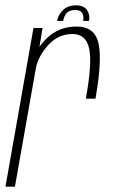

<svg xmlns="http://www.w3.org/2000/svg" viewBox="-36 -700 424 720"><path d="M286 -330Q310.5 -466.5 298 -519.5Q285.5 -572.5 236 -572.5Q182 -572.5 144 -530Q109 -491 99 -447L20 0H-15.5L89.5 -595H123.5L112 -524.5Q124 -542 140.5 -557.5Q185.5 -600.5 251 -600.5Q319.5 -600.5 333.5 -537Q347.5 -473.5 322 -330ZM249 -680Q278 -680 290.2 -662.5Q302.5 -645 298 -621.5H276Q279 -640 272.2 -651.2Q265.5 -662.5 246 -662.5Q224 -662.5 214 -651Q204 -639.5 201 -621.5H178Q182.5 -645 200.5 -662.5Q218.5 -680 249 -680Z"/></svg>

Font: Anybody ExtraLight
Style: Italic
Weight: 200
Italic angle: -10°
Designer: Tyler Finck
Foundry: Etcetera Type Company
Version: Version 1.010; ttfautohint (v1.8.3) -l 8 -r 50 -G 200 -x 14 